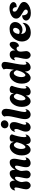

<svg xmlns="http://www.w3.org/2000/svg" viewBox="1925 -2684 768 4659"><g transform="rotate(-90 2309.5 -355.0)"><path d="M138 4Q102 4 73.5 -25.5Q45 -55 45 -107Q45 -133 52 -166.5Q59 -200 67.5 -235Q76 -270 83 -301Q90 -332 90 -353Q90 -370 82 -380.5Q74 -391 61 -391Q44 -391 24 -371L18 -375Q17 -391 25 -413Q33 -435 51 -455.5Q69 -476 98 -490Q127 -504 167 -504Q212 -504 234.5 -472.5Q257 -441 257 -397Q257 -392 257 -386.5Q257 -381 256 -376Q275 -407 300.5 -436Q326 -465 358.5 -484.5Q391 -504 429 -504Q478 -504 497 -472.5Q516 -441 516 -401Q516 -393 515.5 -385.5Q515 -378 514 -371Q535 -402 560.5 -432.5Q586 -463 619 -483.5Q652 -504 695 -504Q748 -504 767.5 -473Q787 -442 787 -400Q787 -363 778 -315.5Q769 -268 760 -222Q751 -176 751 -144Q751 -125 756.5 -113Q762 -101 775 -101Q786 -101 795.5 -107.5Q805 -114 809 -123L817 -120Q817 -83 796 -55Q775 -27 743 -11.5Q711 4 679 4Q640 4 610.5 -22Q581 -48 581 -108Q581 -145 590.5 -188Q600 -231 609.5 -271.5Q619 -312 619 -338Q619 -375 593 -375Q574 -375 555.5 -359.5Q537 -344 522.5 -318.5Q508 -293 499 -265Q490 -237 490 -211Q490 -187 495.5 -158.5Q501 -130 501 -104Q501 -52 472 -24Q443 4 404 4Q368 4 339.5 -20Q311 -44 311 -92Q311 -114 317 -145.5Q323 -177 330.5 -211.5Q338 -246 344 -278Q350 -310 350 -334Q350 -353 344.5 -364Q339 -375 323 -375Q300 -375 279 -352Q258 -329 243 -296.5Q228 -264 223 -234Q222 -227 221.5 -223Q221 -219 221 -219Q221 -188 228 -162.5Q235 -137 235 -110Q235 -61 205.5 -28.5Q176 4 138 4Z M1231 5Q1196 5 1170 -18Q1144 -41 1144 -93Q1144 -98 1144 -103Q1144 -108 1145 -113Q1115 -53 1077.5 -24.5Q1040 4 1002 4Q967 4 936 -20.5Q905 -45 886 -93Q867 -141 867 -209Q867 -279 886.5 -334Q906 -389 938 -427Q970 -465 1008 -484.5Q1046 -504 1082 -504Q1122 -504 1154 -479.5Q1186 -455 1198 -402Q1201 -419 1202.5 -433Q1204 -447 1204 -452Q1205 -479 1231.5 -492Q1258 -505 1290 -505Q1318 -505 1343 -494Q1368 -483 1377 -457L1379 -451Q1367 -424 1355 -386Q1343 -348 1333 -306.5Q1323 -265 1317 -225.5Q1311 -186 1311 -156Q1311 -123 1318 -110.5Q1325 -98 1335 -98Q1352 -98 1366 -122L1374 -118Q1374 -84 1352 -56Q1330 -28 1297 -11.5Q1264 5 1231 5ZM1068 -122Q1094 -122 1125.5 -168.5Q1157 -215 1180 -302Q1182 -311 1184 -319.5Q1186 -328 1187 -336Q1171 -373 1153.5 -388.5Q1136 -404 1119 -404Q1094 -404 1072.5 -377.5Q1051 -351 1037.5 -311Q1024 -271 1024 -231Q1024 -176 1036.5 -149Q1049 -122 1068 -122Z M1616 -535Q1576 -535 1550.5 -559.5Q1525 -584 1525 -621Q1525 -661 1555 -690Q1585 -719 1628 -719Q1668 -719 1693.5 -694Q1719 -669 1719 -632Q1719 -592 1689 -563.5Q1659 -535 1616 -535ZM1546 4Q1507 4 1476 -23.5Q1445 -51 1445 -112Q1445 -147 1454.5 -177.5Q1464 -208 1476.5 -237Q1489 -266 1498.5 -293.5Q1508 -321 1508 -348Q1508 -372 1500 -382.5Q1492 -393 1481 -393Q1464 -393 1448 -371L1441 -375Q1445 -415 1466.5 -443.5Q1488 -472 1519.5 -488Q1551 -504 1582 -504Q1620 -504 1648 -479.5Q1676 -455 1676 -400Q1676 -367 1666.5 -330.5Q1657 -294 1644.5 -258Q1632 -222 1622.5 -191Q1613 -160 1613 -138Q1613 -119 1620.5 -111Q1628 -103 1637 -103Q1646 -103 1654.5 -108.5Q1663 -114 1667 -121L1674 -119Q1674 -82 1654.5 -54.5Q1635 -27 1606 -11.5Q1577 4 1546 4Z M1858 4Q1831 4 1805.5 -9.5Q1780 -23 1764 -53Q1748 -83 1748 -130Q1748 -172 1759.5 -228.5Q1771 -285 1785.5 -346Q1800 -407 1811 -465Q1822 -523 1821 -568Q1821 -611 1811 -629L1810 -632Q1821 -664 1849 -682Q1877 -700 1908 -700Q1943 -700 1970.5 -673.5Q1998 -647 1998 -585Q1998 -552 1990 -506.5Q1982 -461 1971 -409.5Q1960 -358 1948.5 -308Q1937 -258 1929 -216Q1921 -174 1921 -147Q1921 -119 1929 -108.5Q1937 -98 1947 -98Q1958 -98 1968 -106.5Q1978 -115 1981 -122L1989 -120Q1988 -84 1968.5 -56Q1949 -28 1919.5 -12Q1890 4 1858 4Z M2409 5Q2374 5 2348 -18Q2322 -41 2322 -93Q2322 -98 2322 -103Q2322 -108 2323 -113Q2293 -53 2255.5 -24.5Q2218 4 2180 4Q2145 4 2114 -20.5Q2083 -45 2064 -93Q2045 -141 2045 -209Q2045 -279 2064.5 -334Q2084 -389 2116 -427Q2148 -465 2186 -484.5Q2224 -504 2260 -504Q2300 -504 2332 -479.5Q2364 -455 2376 -402Q2379 -419 2380.5 -433Q2382 -447 2382 -452Q2383 -479 2409.5 -492Q2436 -505 2468 -505Q2496 -505 2521 -494Q2546 -483 2555 -457L2557 -451Q2545 -424 2533 -386Q2521 -348 2511 -306.5Q2501 -265 2495 -225.5Q2489 -186 2489 -156Q2489 -123 2496 -110.5Q2503 -98 2513 -98Q2530 -98 2544 -122L2552 -118Q2552 -84 2530 -56Q2508 -28 2475 -11.5Q2442 5 2409 5ZM2246 -122Q2272 -122 2303.5 -168.5Q2335 -215 2358 -302Q2360 -311 2362 -319.5Q2364 -328 2365 -336Q2349 -373 2331.5 -388.5Q2314 -404 2297 -404Q2272 -404 2250.5 -377.5Q2229 -351 2215.5 -311Q2202 -271 2202 -231Q2202 -176 2214.5 -149Q2227 -122 2246 -122Z M2747 4Q2711 4 2679.5 -21Q2648 -46 2628.5 -94Q2609 -142 2609 -210Q2609 -280 2629 -335Q2649 -390 2681.5 -428.5Q2714 -467 2752.5 -487Q2791 -507 2828 -507Q2869 -507 2901 -481.5Q2933 -456 2945 -402Q2954 -452 2960.5 -497.5Q2967 -543 2967 -578Q2967 -624 2955 -645V-651Q2978 -677 3005.5 -689.5Q3033 -702 3058 -702Q3091 -702 3114 -681.5Q3137 -661 3137 -623Q3137 -602 3130 -561Q3123 -520 3113 -467.5Q3103 -415 3092.5 -359.5Q3082 -304 3075 -253.5Q3068 -203 3068 -166Q3068 -135 3074.5 -116.5Q3081 -98 3096 -98Q3107 -98 3118.5 -105.5Q3130 -113 3134 -123L3141 -118Q3141 -85 3120 -57.5Q3099 -30 3067 -13Q3035 4 3001 4Q2964 4 2942.5 -16.5Q2921 -37 2912 -69Q2903 -101 2902 -135Q2871 -63 2829.5 -29.5Q2788 4 2747 4ZM2814 -123Q2840 -123 2872 -170Q2904 -217 2928 -307L2934 -338Q2918 -375 2899.5 -390.5Q2881 -406 2864 -406Q2839 -406 2817 -378.5Q2795 -351 2781.5 -308.5Q2768 -266 2768 -219Q2768 -174 2781 -148.5Q2794 -123 2814 -123Z M3301 4Q3265 4 3237 -25.5Q3209 -55 3209 -109Q3209 -135 3215 -168Q3221 -201 3229 -235.5Q3237 -270 3243 -300.5Q3249 -331 3249 -351Q3249 -372 3241.5 -384.5Q3234 -397 3222 -397Q3203 -397 3183 -371L3177 -375Q3176 -391 3184 -413Q3192 -435 3209 -455.5Q3226 -476 3252.5 -490Q3279 -504 3315 -504Q3368 -504 3392 -473.5Q3416 -443 3416 -400Q3416 -393 3415.5 -385.5Q3415 -378 3414 -371Q3450 -436 3489.5 -470.5Q3529 -505 3563 -505Q3595 -505 3610 -480Q3625 -455 3625 -420Q3625 -388 3612.5 -355Q3600 -322 3575.5 -300.5Q3551 -279 3516 -280L3512 -282Q3511 -308 3495 -323Q3479 -338 3459 -338Q3432 -338 3408.5 -311Q3385 -284 3385 -233Q3385 -202 3392 -166Q3399 -130 3399 -105Q3399 -75 3385 -50Q3371 -25 3349 -10.5Q3327 4 3301 4Z M3848 7Q3775 7 3727 -22.5Q3679 -52 3655 -100.5Q3631 -149 3631 -205Q3631 -258 3651.5 -311.5Q3672 -365 3711.5 -409Q3751 -453 3807.5 -480Q3864 -507 3935 -507Q4023 -507 4063.5 -467.5Q4104 -428 4104 -372Q4104 -324 4078.5 -283.5Q4053 -243 4011 -218.5Q3969 -194 3919 -194Q3893 -194 3866 -202Q3839 -210 3813 -227Q3818 -165 3849 -137Q3880 -109 3923 -109Q3953 -109 3983 -120.5Q4013 -132 4038.5 -150.5Q4064 -169 4078 -190L4085 -185Q4085 -133 4063.5 -96.5Q4042 -60 4007 -37Q3972 -14 3930.5 -3.5Q3889 7 3848 7ZM3871 -263Q3903 -263 3923 -281.5Q3943 -300 3953 -325Q3963 -350 3963 -369Q3963 -392 3950 -407.5Q3937 -423 3914 -423Q3896 -423 3874.5 -410Q3853 -397 3836 -365.5Q3819 -334 3814 -278Q3846 -263 3871 -263Z M4324 9Q4262 9 4221 -8Q4180 -25 4160 -51.5Q4140 -78 4140 -105Q4140 -143 4174 -172.5Q4208 -202 4266 -202Q4266 -151 4279 -120.5Q4292 -90 4312.5 -77Q4333 -64 4352 -64Q4375 -64 4390.5 -77.5Q4406 -91 4406 -111Q4406 -139 4377 -160Q4348 -181 4302 -207Q4279 -221 4252 -239.5Q4225 -258 4206 -284.5Q4187 -311 4187 -348Q4187 -387 4209.5 -417Q4232 -447 4269 -467.5Q4306 -488 4349 -498.5Q4392 -509 4433 -509Q4510 -509 4549 -478Q4588 -447 4588 -412Q4588 -382 4558 -358Q4528 -334 4466 -334Q4467 -385 4445 -408.5Q4423 -432 4398 -432Q4380 -432 4368 -421Q4356 -410 4356 -389Q4356 -365 4371.5 -347.5Q4387 -330 4410.5 -316.5Q4434 -303 4459 -291Q4493 -275 4523 -257Q4553 -239 4572 -216Q4591 -193 4591 -160Q4591 -115 4554.5 -76.5Q4518 -38 4457 -14.5Q4396 9 4324 9Z"/></g></svg>

Font: Agbalumo
Style: Regular
Weight: 400
Designer: Raphael Alegbeleye
Foundry: Sorkin Type Co.
Version: Version 1.000; ttfautohint (v1.8.4)